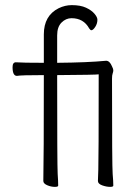

<svg xmlns="http://www.w3.org/2000/svg" viewBox="-20 -723 540 749"><path d="M194 6Q179 6 164 -0.5Q149 -7 149 -17Q151 -103 151 -430Q61 -430 46 -427Q29 -427 29 -461Q29 -480 42 -480Q68 -478 151 -478V-589Q151 -662 209 -691Q234 -703 260 -703Q294 -703 315.5 -693Q337 -683 348.5 -669.5Q360 -656 360 -646Q360 -631 351.5 -618Q343 -605 336 -605Q333 -605 328 -612Q306 -652 259 -652Q237 -652 220 -635Q203 -618 203 -585V-478Q322 -479 394 -486Q408 -486 417 -464Q422 -454 422 -449Q422 -443 419.5 -436.5Q417 -430 417 -416Q417 -73 419.5 -44.5Q422 -16 422 1Q422 6 410 6Q395 6 378.5 0Q362 -6 362 -17Q362 -29 363.5 -61.5Q365 -94 365 -433Q356 -431 203 -430Q203 -79 205 -45Q207 -16 207 1Q207 6 194 6Z"/></svg>

Font: LXGW WenKai Mono TC Light
Style: Regular
Weight: 300
Designer: LXGW / Fontworks Inc.
Foundry: LXGW / Fontworks Inc.
Version: Version 1.330